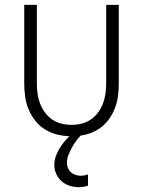

<svg xmlns="http://www.w3.org/2000/svg" viewBox="-20 -550 590 792"><path d="M275 12Q247 12 220 6Q193 0 169 -14Q145 -28 127.5 -49.5Q110 -71 99 -96.5Q88 -122 84 -149.5Q80 -177 80 -205V-530H132V-205Q132 -184 135 -163Q138 -142 145.5 -122.5Q153 -103 165.5 -86Q178 -69 195.5 -57Q213 -45 233.5 -40Q254 -35 275 -35Q296 -35 316.5 -40Q337 -45 354.5 -57Q372 -69 384.5 -86Q397 -103 404.5 -122.5Q412 -142 415 -163Q418 -184 418 -205V-530H470V-205Q470 -177 466 -149.5Q462 -122 451 -96.5Q440 -71 422.5 -49.5Q405 -28 381 -14Q357 0 330 6Q303 12 275 12ZM304 222Q285 222 266.5 216Q248 210 234 197.5Q220 185 212 167.5Q204 150 204 131Q204 109 212.5 88.5Q221 68 233.5 50Q246 32 261.5 16.5Q277 1 295 -12H322V0Q309 12 298 26Q287 40 278.5 55.5Q270 71 263 87.5Q256 104 256 122Q256 133 260.5 143.5Q265 154 273 161Q281 168 292 171.5Q303 175 313 175Q321 175 328.5 173.5Q336 172 343 169V216Q334 219 324 220.5Q314 222 304 222Z"/></svg>

Font: Lode Dark
Style: Regular
Weight: 400
Monospace: yes
Designer: Belleve Invis
Foundry: Belleve Invis
Version: Version 29.2.0; ttfautohint (v1.8.3)